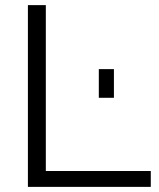

<svg xmlns="http://www.w3.org/2000/svg" viewBox="-20 -730 623 750"><path d="M89 0V-710H159V-62H569V0ZM366 -348V-460H425V-348Z"/></svg>

Font: Raleway
Style: Regular
Weight: 400
Designer: Matt McInerney, Pablo Impallari, Rodrigo Fuenzalida
Foundry: Matt McInerney, Pablo Impallari, Rodrigo Fuenzalida
Version: Version 4.101;RELEASE